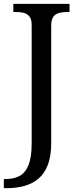

<svg xmlns="http://www.w3.org/2000/svg" viewBox="-31 -734 408 994"><path d="M-11 240V193H-2Q41 193 71 176.5Q101 160 117 119.5Q133 79 133 9V-604Q133 -634 121.5 -648.5Q110 -663 91.5 -667.5Q73 -672 51 -672H38V-714H329V-672H316Q294 -672 275 -667Q256 -662 245 -647Q234 -632 234 -600V8Q234 75 216.5 120Q199 165 168 191Q137 217 95.5 228.5Q54 240 6 240Z"/></svg>

Font: Noto Serif Gurmukhi
Style: Regular
Weight: 400
Designer: Vaibhav Singh and the Monotype Design Team
Foundry: Monotype Imaging Inc.
Version: Version 2.003